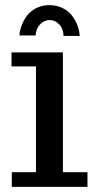

<svg xmlns="http://www.w3.org/2000/svg" viewBox="-20 -728 368 748"><path d="M24.9 0ZM55.7 -589.8Q56.6 -608.4 64 -628.2Q71.3 -647.9 84.7 -666.3Q98.1 -684.6 121.1 -696.3Q144 -708 172.4 -708Q200.7 -708 223.9 -696.5Q247.1 -685.1 261 -666.5Q274.9 -647.9 282.2 -627.7Q289.6 -607.4 290.5 -587.9H227.5Q227.1 -615.7 210.9 -632.8Q194.8 -649.9 173.3 -649.9Q152.8 -649.9 136.5 -633.3Q120.1 -616.7 118.7 -589.8ZM225.1 -523.9V-57.1H320.8V0H25.9V-57.1H120.1V-469.2H24.9V-523.9Z"/></svg>

Font: Trocchi
Style: Regular
Weight: 400
Designer: vernon adams
Version: Version 1.0; ttfautohint (v0.8) -l 6 -r 50 -G 100